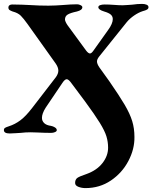

<svg xmlns="http://www.w3.org/2000/svg" viewBox="-25 -677 805 984"><path d="M360 261Q360 243 371 235Q382 227 418 215Q471 196 500 159Q529 122 529 80Q529 50 520.5 22Q512 -6 486.5 -47.5Q461 -89 411 -157L343 -248Q327 -271 317 -271Q307 -271 294 -251L209 -125Q190 -95 190 -73Q190 -57 201.5 -46Q213 -35 236 -32Q247 -30 256.5 -24Q266 -18 266 -10Q266 -4 257 0Q248 4 237 4Q206 4 166 2L132 1Q105 1 81 4Q73 4 56.5 5.5Q40 7 25 7Q-5 7 -5 -10Q-5 -18 0.5 -21.5Q6 -25 12.5 -27Q19 -29 21 -30Q52 -40 79.5 -60.5Q107 -81 140 -124L261 -281Q274 -299 274 -315Q274 -332 260 -352L116 -554Q96 -582 81.5 -596.5Q67 -611 40 -618Q29 -622 23.5 -626Q18 -630 18 -639Q18 -646 23.5 -650Q29 -654 37 -654Q58 -654 87 -653Q116 -652 131 -651Q176 -648 223 -648Q239 -648 260.5 -649Q282 -650 293 -651Q341 -655 370 -655Q379 -655 388 -650.5Q397 -646 397 -640Q397 -625 369 -618Q336 -611 322 -602.5Q308 -594 308 -577Q308 -572 312 -563.5Q316 -555 321 -548L417 -417Q428 -403 436 -403Q443 -403 452 -415L529 -523Q553 -556 553 -579Q553 -593 543 -602Q533 -611 509 -618Q479 -627 479 -640Q479 -647 488 -650.5Q497 -654 511 -654Q534 -654 560 -652Q584 -650 604 -650Q617 -650 631 -651.5Q645 -653 652 -653Q680 -657 703 -657Q716 -657 726 -653Q736 -649 736 -640Q736 -633 730 -629Q724 -625 717 -623Q710 -621 707 -620Q685 -613 662.5 -597.5Q640 -582 625 -564L483 -387Q472 -373 472 -362Q472 -350 484 -332L535 -261Q587 -186 614 -140Q641 -94 652.5 -56.5Q664 -19 664 25Q665 87 633 148Q601 209 543.5 248Q486 287 413 287Q394 287 377 280.5Q360 274 360 261Z"/></svg>

Font: EB Garamond ExtraBold
Style: Regular
Weight: 800
Designer: Georg Duffner and Octavio Pardo
Foundry: Georg Duffner
Version: Version 1.000